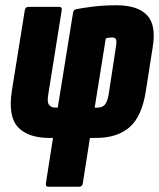

<svg xmlns="http://www.w3.org/2000/svg" viewBox="-20 -523 603 728"><path d="M163 185Q152 185 154 172L181 0H168Q86 0 48 -41Q10 -82 25 -179L74 -484Q76 -497 88 -497H205Q216 -497 214 -484L163 -165Q158 -137 165.5 -126Q173 -115 190 -115H199L257 -475Q259 -487 269 -488Q292 -493 333 -498Q374 -503 421 -503Q502 -503 537.5 -465.5Q573 -428 559 -344L533 -178Q518 -81 471 -40.5Q424 0 344 0H321L294 172Q292 185 280 185ZM339 -115H350Q368 -115 377.5 -126Q387 -137 392 -165L420 -348Q423 -368 419.5 -374.5Q416 -381 405 -381Q398 -381 392 -380Q386 -379 381 -377Z"/></svg>

Font: Sofia Sans Extra Condensed Black
Style: Italic
Weight: 900
Italic angle: -9°
Version: Version 4.100